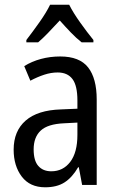

<svg xmlns="http://www.w3.org/2000/svg" viewBox="-20 -786 500 816"><path d="M236 -546Q318 -546 354.5 -499.5Q391 -453 391 -363V0H329L315 -75H312Q287 -32 254.5 -11Q222 10 172 10Q107 10 72.5 -35.5Q38 -81 38 -150Q38 -229 89 -273.5Q140 -318 239 -321L309 -324V-359Q309 -422 288 -450Q267 -478 225 -478Q197 -478 168 -468.5Q139 -459 109 -443L83 -505Q115 -525 154 -535.5Q193 -546 236 -546ZM252 -262Q183 -259 153 -231Q123 -203 123 -151Q123 -103 143 -80.5Q163 -58 198 -58Q248 -58 278.5 -98Q309 -138 309 -213V-265ZM274 -766Q291 -732 321 -690Q351 -648 377 -616V-606H327Q304 -624 281 -648Q258 -672 234 -699Q209 -672 185.5 -647.5Q162 -623 142 -606H92V-616Q119 -651 148 -692Q177 -733 193 -766Z"/></svg>

Font: Noto Sans Thai Cond
Style: Regular
Weight: 400
Width: 3
Designer: Monotype Design Team
Foundry: Monotype Imaging Inc.
Version: Version 2.002; ttfautohint (v1.8.4.7-5d5b)